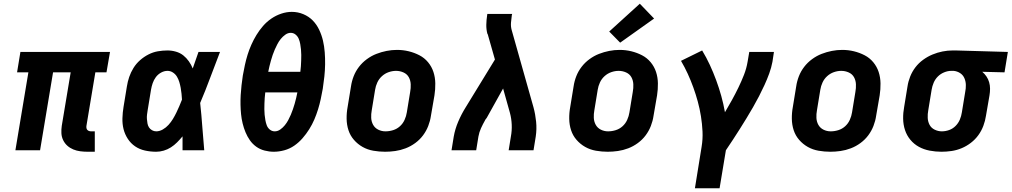

<svg xmlns="http://www.w3.org/2000/svg" viewBox="-20 -810 5453 1035"><path d="M453 8Q433 8 413 5.5Q393 3 375 -4.5Q357 -12 343 -24.5Q329 -37 320.5 -54.5Q312 -72 311 -92Q310 -112 313 -132L361 -420H266L196 0H63L133 -420H72L90 -530H573L554 -420H494L446 -132Q445 -126 446 -120Q447 -114 450.5 -110Q454 -106 459.5 -104Q465 -102 471 -102H491V8Z M822 8Q791 8 761.5 1.5Q732 -5 708.5 -21Q685 -37 669 -61.5Q653 -86 646 -114Q639 -142 640 -173Q641 -204 646 -234L664 -344Q668 -370 676.5 -395Q685 -420 699.5 -443.5Q714 -467 735 -485.5Q756 -504 780.5 -516.5Q805 -529 831 -533.5Q857 -538 883 -538Q906 -538 928.5 -531.5Q951 -525 968 -511.5Q985 -498 998 -479.5Q1011 -461 1019 -441Q1027 -463 1034.5 -485.5Q1042 -508 1050 -530H1166Q1139 -461 1113.5 -392Q1088 -323 1059 -255Q1066 -191 1070.5 -127.5Q1075 -64 1081 0H964Q964 -19 964 -38Q964 -57 964 -75Q950 -58 934.5 -42.5Q919 -27 901 -15.5Q883 -4 862.5 2Q842 8 822 8ZM822 -102Q840 -102 857.5 -112Q875 -122 888.5 -137Q902 -152 912 -168.5Q922 -185 930.5 -202.5Q939 -220 946.5 -237.5Q954 -255 961 -273Q960 -289 958.5 -305Q957 -321 954 -337Q951 -353 946.5 -368Q942 -383 934 -396.5Q926 -410 912.5 -419Q899 -428 883 -428Q865 -428 848 -418.5Q831 -409 820 -394Q809 -379 803 -361.5Q797 -344 794 -326L776 -216Q774 -204 772.5 -192Q771 -180 772 -168Q773 -156 775 -144.5Q777 -133 783 -123.5Q789 -114 799.5 -108Q810 -102 822 -102Z M1456 8Q1431 8 1406 1.5Q1381 -5 1361 -19.5Q1341 -34 1327 -54Q1313 -74 1303.5 -97Q1294 -120 1288 -144.5Q1282 -169 1279.5 -194.5Q1277 -220 1276.5 -246Q1276 -272 1277.5 -298Q1279 -324 1282 -350.5Q1285 -377 1289 -403Q1294 -431 1300 -459Q1306 -487 1314.5 -514.5Q1323 -542 1335 -569Q1347 -596 1362.5 -621.5Q1378 -647 1398 -670Q1418 -693 1443 -710Q1468 -727 1496.5 -736.5Q1525 -746 1553 -746Q1586 -746 1615.5 -733.5Q1645 -721 1666 -699.5Q1687 -678 1700.5 -649.5Q1714 -621 1721 -591Q1728 -561 1730.5 -528.5Q1733 -496 1732.5 -463Q1732 -430 1728.5 -397.5Q1725 -365 1720 -332Q1715 -304 1709 -276Q1703 -248 1694.5 -220.5Q1686 -193 1674.5 -166Q1663 -139 1647 -113.5Q1631 -88 1611 -65Q1591 -42 1566.5 -25Q1542 -8 1513 0Q1484 8 1456 8ZM1599 -423Q1601 -438 1602 -453Q1603 -468 1603.5 -483.5Q1604 -499 1604 -514Q1604 -529 1602.5 -543.5Q1601 -558 1598.5 -572.5Q1596 -587 1590.5 -600.5Q1585 -614 1573.5 -623.5Q1562 -633 1547 -633Q1532 -633 1518 -623Q1504 -613 1493.5 -600Q1483 -587 1475.5 -572.5Q1468 -558 1461.5 -543.5Q1455 -529 1450 -514Q1445 -499 1440.5 -483.5Q1436 -468 1432.5 -453Q1429 -438 1426 -423ZM1461 -102Q1477 -102 1491 -112Q1505 -122 1515.5 -135Q1526 -148 1533.5 -162Q1541 -176 1547.5 -191Q1554 -206 1559 -221Q1564 -236 1568.5 -251Q1573 -266 1576.5 -281.5Q1580 -297 1583 -312H1410Q1408 -297 1407 -282Q1406 -267 1405.5 -252Q1405 -237 1405 -221.5Q1405 -206 1406.5 -191.5Q1408 -177 1410.5 -162.5Q1413 -148 1418 -134.5Q1423 -121 1434.5 -111.5Q1446 -102 1461 -102Z M2056 8Q2024 8 1992.5 2.5Q1961 -3 1934.5 -18Q1908 -33 1888 -56Q1868 -79 1858.5 -108Q1849 -137 1848.5 -169.5Q1848 -202 1854 -234L1872 -344Q1876 -372 1886.5 -399Q1897 -426 1915 -449.5Q1933 -473 1957.5 -491Q1982 -509 2009 -519.5Q2036 -530 2064 -535.5Q2092 -541 2120 -541Q2153 -541 2183.5 -533.5Q2214 -526 2241 -512Q2268 -498 2287.5 -474.5Q2307 -451 2316.5 -422Q2326 -393 2326.5 -360.5Q2327 -328 2322 -296L2303 -186Q2299 -158 2288.5 -131Q2278 -104 2260.5 -80.5Q2243 -57 2218.5 -39Q2194 -21 2166.5 -10.5Q2139 0 2111 4Q2083 8 2056 8ZM2058 -102Q2079 -102 2099.5 -108.5Q2120 -115 2136 -129.5Q2152 -144 2161 -164Q2170 -184 2173 -204L2191 -314Q2195 -335 2194 -356Q2193 -377 2183.5 -394Q2174 -411 2155 -419.5Q2136 -428 2115 -428Q2095 -428 2075 -421Q2055 -414 2039 -399.5Q2023 -385 2014 -365.5Q2005 -346 2002 -326L1984 -216Q1980 -195 1981 -174.5Q1982 -154 1991.5 -137Q2001 -120 2019 -111Q2037 -102 2058 -102Z M2414 0 2426 -74Q2433 -114 2450 -154Q2467 -194 2490 -231L2648 -489L2611 -619Q2611 -622 2609.5 -624Q2608 -626 2607 -629Q2601 -652 2601.5 -677Q2602 -702 2606 -728L2607 -735H2741L2739 -728Q2736 -708 2734.5 -687.5Q2733 -667 2738 -649L2856 -231Q2866 -194 2870 -154Q2874 -114 2868 -74L2856 0H2722L2734 -74Q2740 -106 2738.5 -138.5Q2737 -171 2729 -201L2692 -333L2604 -175Q2602 -172 2599.5 -169Q2597 -166 2595 -163V-162Q2583 -141 2573 -119Q2563 -97 2559 -74L2547 0Z M3256 8Q3224 8 3192.5 2.5Q3161 -3 3134.5 -18Q3108 -33 3088 -56Q3068 -79 3058.5 -108Q3049 -137 3048.5 -169.5Q3048 -202 3054 -234L3072 -344Q3076 -372 3086.5 -399Q3097 -426 3115 -449.5Q3133 -473 3157.5 -491Q3182 -509 3209 -519.5Q3236 -530 3264 -535.5Q3292 -541 3320 -541Q3353 -541 3383.5 -533.5Q3414 -526 3441 -512Q3468 -498 3487.5 -474.5Q3507 -451 3516.5 -422Q3526 -393 3526.5 -360.5Q3527 -328 3522 -296L3503 -186Q3499 -158 3488.5 -131Q3478 -104 3460.5 -80.5Q3443 -57 3418.5 -39Q3394 -21 3366.5 -10.5Q3339 0 3311 4Q3283 8 3256 8ZM3258 -102Q3279 -102 3299.5 -108.5Q3320 -115 3336 -129.5Q3352 -144 3361 -164Q3370 -184 3373 -204L3391 -314Q3395 -335 3394 -356Q3393 -377 3383.5 -394Q3374 -411 3355 -419.5Q3336 -428 3315 -428Q3295 -428 3275 -421Q3255 -414 3239 -399.5Q3223 -385 3214 -365.5Q3205 -346 3202 -326L3184 -216Q3180 -195 3181 -174.5Q3182 -154 3191.5 -137Q3201 -120 3219 -111Q3237 -102 3258 -102ZM3323 -580 3264 -640 3429 -790 3506 -710Z M3726 205 3762 -18Q3769 -60 3767 -101.5Q3765 -143 3758.5 -183.5Q3752 -224 3741.5 -262.5Q3731 -301 3717.5 -338.5Q3704 -376 3687.5 -412Q3671 -448 3651 -482L3765 -538Q3788 -500 3806.5 -460Q3825 -420 3840.5 -378Q3856 -336 3868 -293Q3880 -250 3888 -205Q3907 -237 3925.5 -270.5Q3944 -304 3960.5 -338Q3977 -372 3990.5 -406.5Q4004 -441 4010 -477L4019 -530H4152L4144 -477Q4138 -445 4126.5 -413.5Q4115 -382 4101 -351.5Q4087 -321 4071.5 -291Q4056 -261 4039 -231.5Q4022 -202 4004 -172.5Q3986 -143 3968 -114.5Q3950 -86 3931 -57Q3912 -28 3893 0L3859 205Z M4456 8Q4424 8 4392.5 2.5Q4361 -3 4334.5 -18Q4308 -33 4288 -56Q4268 -79 4258.5 -108Q4249 -137 4248.5 -169.5Q4248 -202 4254 -234L4272 -344Q4276 -372 4286.5 -399Q4297 -426 4315 -449.5Q4333 -473 4357.5 -491Q4382 -509 4409 -519.5Q4436 -530 4464 -535.5Q4492 -541 4520 -541Q4553 -541 4583.5 -533.5Q4614 -526 4641 -512Q4668 -498 4687.5 -474.5Q4707 -451 4716.5 -422Q4726 -393 4726.5 -360.5Q4727 -328 4722 -296L4703 -186Q4699 -158 4688.5 -131Q4678 -104 4660.5 -80.5Q4643 -57 4618.5 -39Q4594 -21 4566.5 -10.5Q4539 0 4511 4Q4483 8 4456 8ZM4458 -102Q4479 -102 4499.5 -108.5Q4520 -115 4536 -129.5Q4552 -144 4561 -164Q4570 -184 4573 -204L4591 -314Q4595 -335 4594 -356Q4593 -377 4583.5 -394Q4574 -411 4555 -419.5Q4536 -428 4515 -428Q4495 -428 4475 -421Q4455 -414 4439 -399.5Q4423 -385 4414 -365.5Q4405 -346 4402 -326L4384 -216Q4380 -195 4381 -174.5Q4382 -154 4391.5 -137Q4401 -120 4419 -111Q4437 -102 4458 -102Z M5055 8Q5023 8 4991.5 2Q4960 -4 4933.5 -18.5Q4907 -33 4887.5 -56.5Q4868 -80 4858.5 -109Q4849 -138 4848.5 -170Q4848 -202 4854 -234L4872 -344Q4876 -371 4886.5 -397.5Q4897 -424 4914.5 -447Q4932 -470 4956 -487.5Q4980 -505 5006.5 -516Q5033 -527 5060.5 -532.5Q5088 -538 5115 -538Q5120 -538 5124 -538Q5128 -538 5133 -538L5413 -530L5395 -420L5275 -423Q5288 -412 5297.5 -398Q5307 -384 5312 -367Q5317 -350 5317 -332Q5317 -314 5314 -296L5295 -186Q5291 -159 5281 -132Q5271 -105 5254 -81.5Q5237 -58 5213.5 -40Q5190 -22 5163.5 -11Q5137 0 5109.5 4Q5082 8 5055 8ZM5057 -102Q5077 -102 5096.5 -109Q5116 -116 5131 -131Q5146 -146 5154 -165Q5162 -184 5165 -204L5183 -314Q5187 -333 5186.5 -352.5Q5186 -372 5178.5 -389Q5171 -406 5155.5 -416Q5140 -426 5121 -428H5115Q5113 -428 5111.5 -428Q5110 -428 5108 -428Q5089 -428 5069.5 -420Q5050 -412 5035.5 -397.5Q5021 -383 5013 -364Q5005 -345 5002 -326L4984 -216Q4980 -195 4981 -174.5Q4982 -154 4991 -137Q5000 -120 5018.5 -111Q5037 -102 5057 -102Z"/></svg>

Font: Iosevka Curly XBdExObl
Style: Regular
Weight: 800
Width: 7
Italic angle: -9°
Monospace: yes
Designer: Belleve Invis
Foundry: Belleve Invis
Version: Version 11.1.0; ttfautohint (v1.8.3)